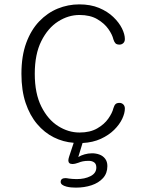

<svg xmlns="http://www.w3.org/2000/svg" viewBox="-20 -645 659 878"><path d="M327 213Q315.5 213 305 212Q294.5 211 284.5 208.5Q257.5 201.5 257.5 187Q257.5 178 263.2 173.8Q269 169.5 278.5 169.5Q285.5 169.5 295 171.5Q301.5 172.5 311.2 173.2Q321 174 330.5 174Q367.5 174 394 160.5Q420.5 147 420.5 121Q420.5 104.5 410.5 97.5Q400.5 90.5 386 90.5Q370 90.5 359 92.8Q348 95 339 99Q332 101.5 325 103.2Q318 105 311 105Q302 105 297.2 100.8Q292.5 96.5 292.5 88Q292.5 84.5 293.8 79.5Q295 74.5 296.5 70L317 8Q269 4.5 226 -17Q183 -38.5 149.8 -77.8Q116.5 -117 97.2 -174.2Q78 -231.5 78 -307.5Q78 -389 100 -448.8Q122 -508.5 159.5 -547.5Q197 -586.5 244.2 -605.8Q291.5 -625 342.5 -625Q394 -625 433 -608.8Q472 -592.5 498.2 -567.2Q524.5 -542 537.8 -515Q551 -488 551 -466.5Q551 -454.5 543.8 -447.8Q536.5 -441 526.5 -441Q514 -441 508.2 -446.8Q502.5 -452.5 498.5 -465Q493.5 -487 475.2 -512.8Q457 -538.5 424.5 -557.5Q392 -576.5 343.5 -576.5Q292.5 -576.5 245.8 -546.8Q199 -517 169 -457.2Q139 -397.5 139 -307.5Q139 -217.5 169 -157.8Q199 -98 245.8 -68.5Q292.5 -39 343.5 -39Q392 -39 424.5 -57.8Q457 -76.5 475.2 -102.5Q493.5 -128.5 498.5 -150Q502.5 -163 508.2 -168.8Q514 -174.5 526.5 -174.5Q536.5 -174.5 543.8 -167.5Q551 -160.5 551 -148.5Q551 -127.5 538.8 -101.5Q526.5 -75.5 502 -51.2Q477.5 -27 441.2 -10.2Q405 6.5 357.5 9L338 73Q350 65.5 366.8 60.8Q383.5 56 401 56Q419 56 434.8 61.8Q450.5 67.5 460.8 80.8Q471 94 471 114.5Q471 147.5 451 169.5Q431 191.5 398.5 202.2Q366 213 327 213Z"/></svg>

Font: Sono ExtraLight Monospace Light
Style: Regular
Weight: 300
Version: Version 2.112